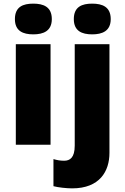

<svg xmlns="http://www.w3.org/2000/svg" viewBox="-20 -796 689 1056"><path d="M163 -776C107 -776 62 -759 62 -691C62 -625 107 -607 163 -607C218 -607 265 -625 265 -691C265 -759 218 -776 163 -776ZM386 -691C386 -625 431 -607 487 -607C542 -607 589 -625 589 -691C589 -759 542 -776 487 -776C431 -776 386 -759 386 -691ZM258 -553H67V0H258ZM377 240C529 240 582 145 582 45V-553H391V5C391 72 364 88 333 88C311 88 295 85 274 79V228C300 235 346 240 377 240Z"/></svg>

Font: Noto Sans Lao Looped Black
Style: Regular
Weight: 900
Designer: Mark Frömberg, Ben Mitchell
Foundry: The Fontpad Ltd
Version: Version 1.002